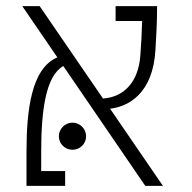

<svg xmlns="http://www.w3.org/2000/svg" viewBox="-20 -606 626 626"><path d="M453.6 0H511.2L338.9 -251.5C400.4 -258.8 478.5 -302.2 486.8 -442.9C489.3 -483.9 492.2 -534.2 492.2 -585.9H356.9V-537.6H443.4C442.4 -499.5 440.4 -460.4 437.5 -424.3C431.2 -339.8 385.3 -289.6 315.9 -284.7L109.4 -585.9H52.7L167 -418.9C82.5 -383.3 66.4 -247.6 66.4 -111.3V0H192.4V-48.3H114.3V-111.3C114.3 -248 129.9 -359.4 186.5 -390.6ZM216.3 -117.7C240.7 -117.7 260.7 -137.2 260.7 -161.6C260.7 -186 240.7 -206.1 216.3 -206.1C191.9 -206.1 171.9 -186 171.9 -161.6C171.9 -137.2 191.9 -117.7 216.3 -117.7Z"/></svg>

Font: Cascadia Mono PL ExtraLight
Style: Regular
Weight: 200
Monospace: yes
Designer: Aaron Bell
Foundry: Saja Typeworks
Version: Version 2404.023